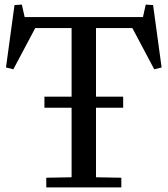

<svg xmlns="http://www.w3.org/2000/svg" viewBox="-20 -814 728 834"><path d="M43 -792 75 -794 87 -740H601L613 -794L645 -792L682 -521L650 -513L555 -692H397V-394H515V-346H397V-44L507 -42V0H181V-42L291 -44V-346H173V-394H291V-692H133L38 -513L6 -521Z"/></svg>

Font: Minipax
Style: Regular
Weight: 400
Designer: Raphaël Ronot, Igor Stepanchenko (Cyrillic)
Foundry: steppetype
Version: Version 1.002